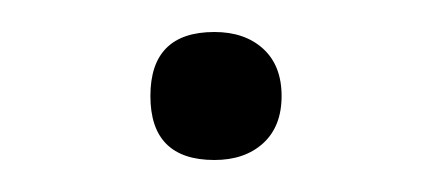

<svg xmlns="http://www.w3.org/2000/svg" viewBox="-20 -98 268 120"><path d="M114 2Q74 2 74 -38Q74 -78 114 -78Q133 -78 144.5 -67.5Q156 -57 156 -38Q156 -19 144.5 -8.5Q133 2 114 2Z"/></svg>

Font: Encode Sans Wide
Style: ExtraLight
Weight: 200
Designer: Pablo Impallari, Andres Torresi
Foundry: Pablo Impallari, Andres Torresi
Version: Version 1.000; ttfautohint (v1.00) -l 8 -r 50 -G 200 -x 14 -